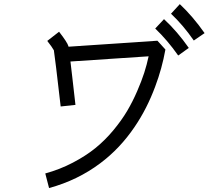

<svg xmlns="http://www.w3.org/2000/svg" viewBox="-20 -863 1040 938"><path d="M781.2 -769.5Q845.7 -710 902.3 -628.9L850.6 -591.8Q796.9 -668 738.3 -723.6ZM858.4 -842.8Q921.9 -783.2 979.5 -701.2L926.8 -665Q874 -741.2 815.4 -795.9ZM314.5 -634.8 749 -664.1 788.1 -621.1Q771.5 -528.3 738.3 -440.4Q698.2 -332 637.7 -243.2Q566.4 -137.7 469.7 -65.4Q359.4 17.6 219.7 55.7L201.2 -15.6Q272.5 -35.2 335.9 -68.4Q399.4 -101.6 446.8 -140.1Q494.1 -178.7 534.2 -227.1Q574.2 -275.4 601.1 -320.8Q627.9 -366.2 649.9 -417Q671.9 -467.8 684.6 -507.3Q697.3 -546.9 706.1 -587.9L324.2 -562.5Q328.1 -532.2 333 -487.3Q343.8 -392.6 348.6 -350.6L276.4 -342.8Q249 -581.1 243.2 -617.2Q235.4 -631.8 210.9 -663.1L268.6 -708Q309.6 -655.3 314.5 -636.7Q314.5 -635.7 314.5 -634.8Z"/></svg>

Font: irohakakuC Regular
Style: Regular
Weight: 400
Designer: [Source Han Sans]
Ryoko NISHIZUKA Ë•øÂ°öÊ∂ºÂ≠ê (kana & ideographs); Paul D. Hunt (Latin, Greek & Cyrillic); Wenlong ZHAN
Version: Version 1.001.20160904